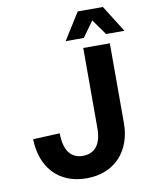

<svg xmlns="http://www.w3.org/2000/svg" viewBox="-99 -991 859 1081"><g transform="rotate(-10 330.5 -451.0)"><path d="M309 16Q247 16 199 -4Q151 -24 118 -60Q85 -96 67.5 -145.5Q50 -195 49 -253L202 -260Q203 -184 231 -148Q259 -112 309 -112Q360 -112 388 -147Q416 -182 416 -255V-710H568V-255Q568 -193 549.5 -143Q531 -93 497 -57.5Q463 -22 415 -3Q367 16 309 16ZM325 -765 421 -918H565L661 -765H556L493 -854L429 -765Z"/></g></svg>

Font: Geist
Style: Bold
Weight: 400
Designer: Basement.studio, Andrés Briganti, Mateo Zaragoza
Foundry: Basement.studio, Vercel, Andrés Briganti, Guido Ferreyra, Mateo Zaragoza
Version: Version 1.401